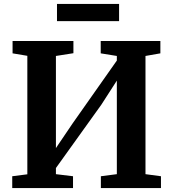

<svg xmlns="http://www.w3.org/2000/svg" viewBox="-20 -950 875 970"><path d="M41.8 0V-59.6L118.1 -69.4V-668L43.5 -680.5V-743H350.9V-681.2L262.5 -667.3V-201.9L347.1 -326.9L570.3 -644.1V-667.3L488.8 -680.5V-743H790.2V-680.5L715 -667.3V-70.1L793.2 -59.6V0H489.6V-59.6L570.3 -70.1V-542.7L492.1 -421.3L262.5 -101.1V-70.1L348.9 -59.6V0ZM581.6 -930V-843.1H267.9V-930Z"/></svg>

Font: Merriweather 7pt Light
Style: Regular
Weight: 300
Designer: Eben Sorkin
Foundry: Eben Sorkin
Version: Version 2.200;gftools[0.9.31]